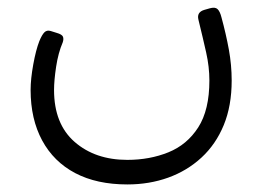

<svg xmlns="http://www.w3.org/2000/svg" viewBox="-20 -355 704 508"><path d="M317 133Q236 133 179 103Q122 73 91.5 16.5Q61 -40 61 -117Q61 -146 68 -184.5Q75 -223 84 -246Q91 -263 97.5 -269.5Q104 -276 114 -273L130 -268Q144 -264 146.5 -258Q149 -252 146 -243Q134 -215 128.5 -178.5Q123 -142 123 -117Q123 -27 177.5 20.5Q232 68 317 68Q376 68 425.5 48Q475 28 504.5 -18Q534 -64 534 -142Q534 -178 525.5 -216Q517 -254 505 -303Q500 -323 521 -329L535 -333Q549 -337 555.5 -331Q562 -325 566 -309Q578 -265 585.5 -224Q593 -183 593 -142Q593 -75 572 -24Q551 27 513 62Q475 97 425 115Q375 133 317 133Z"/></svg>

Font: Rubik Light
Style: Italic
Weight: 300
Italic angle: -12°
Designer: Hubert and Fischer
Foundry: Hubert and Fischer
Version: Version 2.300;gftools[0.9.30]